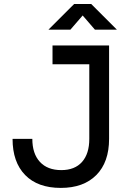

<svg xmlns="http://www.w3.org/2000/svg" viewBox="-20 -918 626 948"><path d="M280.3 9.8Q166 9.8 104 -54Q42 -117.7 42 -232.4H139.6Q139.6 -159.2 177 -118.7Q214.4 -78.1 282.7 -78.1Q349.1 -78.1 385 -118.4Q420.9 -158.7 420.9 -232.4V-693.4H518.6V-232.4Q518.6 -117.2 455.6 -53.7Q392.6 9.8 280.3 9.8ZM239.3 -600.6V-693.4H466.8V-600.6ZM219.2 -771.5 346.2 -898.4H430.2L557.1 -771.5H448.7L362.3 -871.6H414.1L327.6 -771.5Z"/></svg>

Font: Cascadia Mono
Style: Regular
Weight: 400
Monospace: yes
Designer: Aaron Bell
Foundry: Saja Typeworks
Version: Version 2102.003